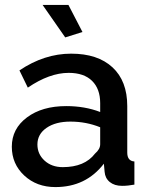

<svg xmlns="http://www.w3.org/2000/svg" viewBox="-20 -750 604 780"><path d="M205 10Q129 10 78.5 -37Q28 -84 28 -154Q28 -227 89.5 -273Q151 -319 249 -319Q325 -319 387 -295V-331Q387 -389 354 -421.5Q321 -454 259 -454Q181 -454 93 -394L59 -464Q160 -532 269 -532Q377 -532 437 -476.5Q497 -421 497 -319V-130Q497 -96 526 -94V0Q500 5 476 5Q445 5 426 -10.5Q407 -26 405 -52L402 -85Q329 10 205 10ZM235 -71Q324 -71 366 -126Q387 -144 387 -164V-233Q330 -256 266 -256Q206 -256 169 -230.5Q132 -205 132 -163Q132 -124 161 -97.5Q190 -71 235 -71ZM245 -598 153 -730H258L315 -620Z"/></svg>

Font: Raleway
Style: Regular
Weight: 600
Designer: Matt McInerney, Pablo Impallari, Rodrigo Fuenzalida
Foundry: Matt McInerney, Pablo Impallari, Rodrigo Fuenzalida
Version: Version 1.000;PS 001.001;hotconv 1.0.56; ttfautohint (v1.5)